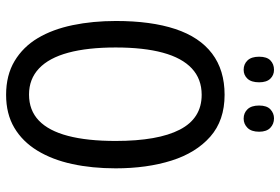

<svg xmlns="http://www.w3.org/2000/svg" viewBox="-168 -762 940 645"><g transform="rotate(90 302.5 -440.0)"><path d="M546 -358Q546 -279 531.5 -212Q517 -145 486.5 -95Q456 -45 409.5 -17.5Q363 10 299 10Q233 10 185.5 -18.5Q138 -47 108.5 -96.5Q79 -146 65 -213.5Q51 -281 51 -359Q51 -477 78 -558.5Q105 -640 160.5 -682Q216 -724 299 -724Q385 -724 439.5 -676Q494 -628 520 -545.5Q546 -463 546 -358ZM140 -358Q140 -264 157.5 -199Q175 -134 210.5 -100.5Q246 -67 298 -67Q351 -67 385.5 -100Q420 -133 437 -198Q454 -263 454 -358Q454 -500 416 -573.5Q378 -647 299 -647Q246 -647 210.5 -614Q175 -581 157.5 -516.5Q140 -452 140 -358ZM171 -840Q171 -866 183.5 -878Q196 -890 215 -890Q233 -890 245 -877.5Q257 -865 257 -840Q257 -814 245 -801Q233 -788 215 -788Q196 -788 183.5 -801Q171 -814 171 -840ZM335 -840Q335 -866 348 -878Q361 -890 378 -890Q397 -890 410 -877.5Q423 -865 423 -840Q423 -814 410 -801Q397 -788 379 -788Q360 -788 347.5 -801Q335 -814 335 -840Z"/></g></svg>

Font: Noto Sans Display Condensed
Style: Regular
Weight: 400
Width: 3
Designer: Monotype Design Team
Foundry: Monotype Imaging Inc.
Version: Version 2.003